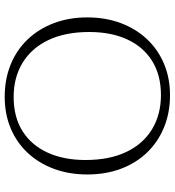

<svg xmlns="http://www.w3.org/2000/svg" viewBox="17 -749 742 816"><g transform="rotate(90 388.0 -341.0)"><path d="M384.5 -692.5Q459.5 -692.5 521.5 -667Q583.5 -641.5 628.2 -595Q673 -548.5 697.2 -484Q721.5 -419.5 721.5 -341.5Q721.5 -263.5 697.5 -199Q673.5 -134.5 629.5 -87.5Q585.5 -40.5 525 -15.2Q464.5 10 391.5 10Q316.5 10 254.5 -15.2Q192.5 -40.5 147.8 -87.2Q103 -134 78.5 -198.5Q54 -263 54 -340.5Q54 -419 78.2 -483.5Q102.5 -548 146.5 -594.8Q190.5 -641.5 251 -667Q311.5 -692.5 384.5 -692.5ZM392 -28Q478 -28 537.8 -66Q597.5 -104 628.8 -172.8Q660 -241.5 660 -333Q660 -435 625.8 -506.8Q591.5 -578.5 529.2 -616.2Q467 -654 384 -654Q298.5 -654 238.5 -616.2Q178.5 -578.5 147.2 -510Q116 -441.5 116 -349.5Q116 -247.5 150.2 -175.8Q184.5 -104 246.8 -66Q309 -28 392 -28Z"/></g></svg>

Font: Newsreader Light
Style: Regular
Weight: 300
Designer: Hugues Gentile
Foundry: Production Type
Version: Version 1.003